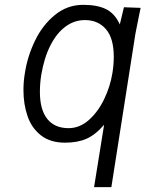

<svg xmlns="http://www.w3.org/2000/svg" viewBox="-20 -580 640 794"><path d="M249 10Q187.5 10 149 -20.5Q110.5 -51 93.8 -100Q77 -149 77 -207Q77 -244 83 -278.5Q93.5 -347 124.8 -411.8Q156 -476.5 207.2 -518.2Q258.5 -560 324 -560Q382.5 -560 418.5 -542.2Q454.5 -524.5 475.5 -479L492.5 -550L561.5 -547.5L553.5 -508.5Q545 -468 540 -440.5L440.5 194H369L410.5 -64Q374 -22 337.2 -6Q300.5 10 249 10ZM445 -278.5Q450.5 -312 450.5 -345Q450.5 -422 418 -459.5Q385.5 -497 331 -497Q288 -497 251.5 -470.5Q215 -444 188.8 -392.8Q162.5 -341.5 150.5 -269.5Q145 -235 145 -200Q145 -126.5 175.5 -88.2Q206 -50 263.5 -50Q309.5 -50 347.5 -83.8Q385.5 -117.5 410.8 -170Q436 -222.5 445 -278.5Z"/></svg>

Font: JuliaMono Light
Style: Italic
Weight: 300
Italic angle: -9°
Monospace: yes
Designer: cormullion
Foundry: corm
Version: Version 0.054; ttfautohint (v1.8.4)